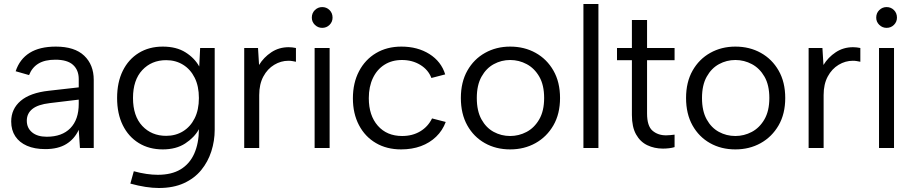

<svg xmlns="http://www.w3.org/2000/svg" viewBox="-20 -740 4564 960"><path d="M206.3 5.5Q153 5.5 114.9 -11.1Q76.8 -27.7 56.4 -58.6Q36 -89.5 36 -132.5Q36 -195.2 83.2 -235.6Q130.3 -275.9 223.6 -286.2L373.7 -303.2V-344.7Q373.7 -389.6 345.3 -415.5Q316.8 -441.5 256.8 -441.5Q204.4 -441.5 172.3 -422.1Q140.1 -402.6 125.3 -364.6L58.3 -383.8Q78.3 -444.3 128.1 -475.6Q178 -507 259.2 -507Q353.2 -507 401 -461.5Q448.7 -416 448.7 -340.8V0H379.7L373.7 -91Q352.5 -44.9 311.4 -19.7Q270.4 5.5 206.3 5.5ZM213.7 -56.3Q290.1 -56.3 331.9 -99.2Q373.7 -142.2 373.7 -220.5V-241.9L228.5 -224.4Q169.4 -217.4 141.7 -195Q114 -172.5 114 -136.5Q114 -100.1 140.5 -78.2Q166.9 -56.3 213.7 -56.3Z M631.8 178 649 116.2Q682 125.2 712.2 129.6Q742.5 134 768.8 134Q838.3 134 883.3 106.6Q928.4 79.2 951.2 28.2Q974 -22.8 974.7 -94Q951.7 -52.4 906.1 -22.7Q860.4 7 793.8 7Q725.5 7 673.9 -24.7Q622.3 -56.5 593.9 -114Q565.5 -171.5 565.5 -250Q565.5 -328.5 593.9 -386Q622.3 -443.5 673.9 -475.3Q725.5 -507 793.8 -507Q861.9 -507 907.6 -478.2Q953.2 -449.4 976.2 -407.5L980.7 -500H1053.5V-91.6Q1053.5 -35.8 1036.7 16.6Q1019.9 69 986.1 110.4Q952.2 151.8 899.5 175.9Q846.7 200 774 200Q743.3 200 707.5 194.5Q671.8 189 631.8 178ZM810.7 -60.8Q858.3 -60.8 895.2 -83.6Q932.2 -106.3 953.3 -148.6Q974.5 -190.9 974.5 -250Q974.5 -309.3 953.3 -351.5Q932.2 -393.7 895.2 -416.4Q858.3 -439.2 810.7 -439.2Q737.9 -439.2 691.4 -389.5Q645 -339.8 645 -250Q645 -159.9 691.4 -110.3Q737.9 -60.8 810.7 -60.8Z M1201.1 0V-500H1270.1L1275.3 -415.1Q1298.3 -453.1 1336.6 -478.6Q1374.8 -504 1423.2 -504Q1432.2 -504 1441.3 -503Q1450.4 -502 1459.7 -500V-431.2Q1450.4 -433.2 1441.3 -434.7Q1432.2 -436.2 1422.2 -436.2Q1384.6 -436.2 1351 -415.9Q1317.3 -395.7 1296.7 -357.4Q1276.1 -319.1 1276.1 -264.6V0Z M1553.1 0V-500H1628.1V0ZM1590.9 -600.7Q1570 -600.7 1554.5 -615.6Q1539.1 -630.6 1539.1 -651.8Q1539.1 -674.7 1554.5 -689.7Q1570 -704.6 1590.9 -704.6Q1612.6 -704.6 1627.7 -689.7Q1642.8 -674.7 1642.8 -651.8Q1642.8 -630.6 1627.7 -615.6Q1612.7 -600.7 1590.9 -600.7Z M1985.5 7Q1913.5 7 1859.3 -24.9Q1805 -56.7 1774.8 -114.4Q1744.5 -172 1744.5 -248.3Q1744.5 -325.5 1775.2 -383.9Q1805.8 -442.3 1860.4 -474.6Q1915 -507 1986.8 -507Q2068 -507 2127.1 -469.8Q2186.2 -432.5 2206 -368L2137 -350.1Q2121.5 -391.1 2081.5 -415.6Q2041.6 -440 1989.8 -440Q1939.7 -440 1902.4 -416.4Q1865.1 -392.9 1844.6 -349.9Q1824 -306.8 1824 -249Q1824 -162.6 1869.1 -111.3Q1914.2 -60 1990.8 -60Q2042.1 -60 2081 -83.2Q2119.9 -106.4 2140.2 -147.9L2208.7 -130.2Q2192.7 -87.2 2160.6 -56.4Q2128.5 -25.5 2084.2 -9.2Q2040 7 1985.5 7Z M2530.8 7Q2459.8 7 2404.2 -24.4Q2348.5 -55.7 2316.4 -113.2Q2284.3 -170.7 2284.3 -250Q2284.3 -329.3 2316.8 -386.8Q2349.3 -444.3 2405.3 -475.6Q2461.3 -507 2530.8 -507Q2602 -507 2658.2 -475.6Q2714.5 -444.3 2747.3 -386.8Q2780.2 -329.3 2780.2 -250Q2780.2 -170.7 2747 -113.2Q2713.7 -55.7 2657.5 -24.4Q2601.3 7 2530.8 7ZM2530.8 -60Q2574.1 -60 2612.7 -80.3Q2651.4 -100.6 2676.1 -143Q2700.7 -185.4 2700.7 -250Q2700.7 -314.6 2676.5 -356.6Q2652.2 -398.7 2613.5 -419.3Q2574.8 -440 2530.8 -440Q2487 -440 2449 -419.3Q2411.1 -398.7 2387.6 -356.6Q2364 -314.6 2364 -250Q2364 -185.4 2387.2 -143.4Q2410.4 -101.3 2448.3 -80.7Q2486.2 -60 2530.8 -60Z M2897.1 0V-720H2972.1V0Z M3352.9 -4.5Q3341.4 -0.7 3325.9 1.1Q3310.4 3 3294.9 3Q3251.9 3 3216.6 -13.9Q3181.2 -30.7 3160.4 -67.9Q3139.5 -105 3139.5 -165.2V-438.9H3065V-500H3139.5V-640H3215.3V-500H3352.9V-438.9H3215.3V-172.7Q3215.3 -110.1 3242.4 -86.7Q3269.6 -63.3 3310.1 -63.3Q3318.9 -63.3 3331.1 -64.4Q3343.4 -65.5 3352.9 -66.8Z M3656.8 7Q3585.8 7 3530.2 -24.4Q3474.5 -55.7 3442.4 -113.2Q3410.3 -170.7 3410.3 -250Q3410.3 -329.3 3442.8 -386.8Q3475.3 -444.3 3531.3 -475.6Q3587.3 -507 3656.8 -507Q3728 -507 3784.2 -475.6Q3840.5 -444.3 3873.3 -386.8Q3906.2 -329.3 3906.2 -250Q3906.2 -170.7 3873 -113.2Q3839.7 -55.7 3783.5 -24.4Q3727.3 7 3656.8 7ZM3656.8 -60Q3700.1 -60 3738.7 -80.3Q3777.4 -100.6 3802.1 -143Q3826.7 -185.4 3826.7 -250Q3826.7 -314.6 3802.5 -356.6Q3778.2 -398.7 3739.5 -419.3Q3700.8 -440 3656.8 -440Q3613 -440 3575 -419.3Q3537.1 -398.7 3513.6 -356.6Q3490 -314.6 3490 -250Q3490 -185.4 3513.2 -143.4Q3536.4 -101.3 3574.3 -80.7Q3612.2 -60 3656.8 -60Z M4023.1 0V-500H4092.1L4097.3 -415.1Q4120.3 -453.1 4158.6 -478.6Q4196.8 -504 4245.2 -504Q4254.2 -504 4263.3 -503Q4272.4 -502 4281.7 -500V-431.2Q4272.4 -433.2 4263.3 -434.7Q4254.2 -436.2 4244.2 -436.2Q4206.6 -436.2 4173 -415.9Q4139.3 -395.7 4118.7 -357.4Q4098.1 -319.1 4098.1 -264.6V0Z M4375.1 0V-500H4450.1V0ZM4412.9 -600.7Q4392 -600.7 4376.5 -615.6Q4361.1 -630.6 4361.1 -651.8Q4361.1 -674.7 4376.5 -689.7Q4392 -704.6 4412.9 -704.6Q4434.6 -704.6 4449.7 -689.7Q4464.8 -674.7 4464.8 -651.8Q4464.8 -630.6 4449.7 -615.6Q4434.7 -600.7 4412.9 -600.7Z"/></svg>

Font: Envelope Sans Variable
Style: Regular
Weight: 500
Designer: Andreas Rasmussen / Norman Anderson
Foundry: mail.de GmbH
Version: Version 1.150